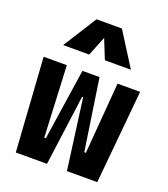

<svg xmlns="http://www.w3.org/2000/svg" viewBox="-144 -897 874 999"><g transform="rotate(20 293.0 -397.5)"><path d="M60.1 0 25.9 -517.6H154.3L172.9 -123H181.6L240.7 -517.6H335.4L394.5 -123H403.3L435.1 -517.6H560.1L511.2 0H343.3L291 -390.1H285.2L232.9 0ZM100.6 -609.4 217.8 -794.9H358.4L475.6 -609.4H331.5L288.1 -717.3L244.6 -609.4Z"/></g></svg>

Font: Caskaydia Cove
Style: Bold
Weight: 700
Monospace: yes
Designer: Aaron Bell
Foundry: Saja Typeworks
Version: Version 4.300; ttfautohint (v1.8.3)